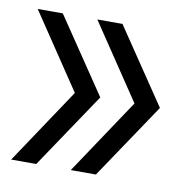

<svg xmlns="http://www.w3.org/2000/svg" viewBox="-58 -571 527 548"><g transform="rotate(10 205.5 -296.5)"><path d="M254.4 -514.6H181.6L327.6 -296.9L181.6 -78.1H254.4L401.4 -296.9ZM8.8 -78.1H81.5L228.5 -296.9L81.5 -514.6H8.8L154.8 -296.9Z"/></g></svg>

Font: Guggenheim Sans Display Light
Style: Regular
Weight: 300
Designer: Modified by Tom Baber under direction of Pentagram Design 2023
Foundry: rsms
Version: Version 1.001;Glyphs 3.1.2 (3151)